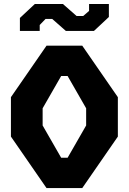

<svg xmlns="http://www.w3.org/2000/svg" viewBox="-20 -964 660 984"><path d="M218.5 0H401.5L584 -264V-466L401.5 -730H218.5L36 -466V-264ZM82 -805.5H183.5V-836L213.5 -867H247.5L317.5 -805.5H461.5L538 -877V-943.5H436.5V-908L406.5 -882H372.5L302.5 -943.5H158.5L82 -872ZM198.5 -321V-409L293.5 -574.5H326.5L421.5 -409V-321L326.5 -155.5H293.5Z"/></svg>

Font: Monaspace Krypton ExtraBold
Style: Regular
Weight: 800
Designer: Riley Cran & the Lettermatic Team
Foundry: Lettermatic
Version: Version 1.101 (Monaspace Krypton)